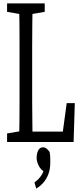

<svg xmlns="http://www.w3.org/2000/svg" viewBox="-20 -823 474 1113"><path d="M21 0V-49.3L122.6 -66.9H129.9V0ZM90.8 0Q92.3 -62.5 92.8 -124.3Q93.3 -186 93.3 -247.6Q93.3 -309.1 93.3 -370.6V-430.7Q93.3 -494.1 93.3 -556.6Q93.3 -619.1 92.8 -681.2Q92.3 -743.2 90.8 -803.2H168.9Q168 -742.2 167.2 -679.9Q166.5 -617.7 166.5 -555.2Q166.5 -492.7 166.5 -430.7V-347.7Q166.5 -297.9 166.5 -239.7Q166.5 -181.6 167.5 -121.3Q168.5 -61 168.9 0ZM129.9 0V-60.1H367.7L339.4 -24.9L366.7 -225.1H413.6L406.7 0ZM21 -754.4V-803.2H239.3V-754.4L138.2 -736.8H122.6ZM271.5 120.1Q271.5 157.7 260.3 186.8Q249 215.8 230.7 236.6Q212.4 257.3 189.9 270L179.7 234.4Q206.5 215.3 221.2 191.4Q235.8 167.5 237.3 144L245.6 178.2Q216.3 162.6 204.3 137.5Q192.4 112.3 192.4 93.3Q192.4 66.4 201.7 48.6Q210.9 30.8 230 30.8Q239.7 30.8 248.5 37.1Q257.3 43.5 267.6 57.6Q271 76.2 271.2 90.3Q271.5 104.5 271.5 120.1Z"/></svg>

Font: Scarab Serif
Style: Regular
Weight: 400
Designer: John Roberts
Foundry: Scarab
Version: 1.0